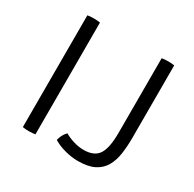

<svg xmlns="http://www.w3.org/2000/svg" viewBox="-153 -846 1024 1016"><g transform="rotate(30 359.0 -338.0)"><path d="M102.5 -683Q110 -684.5 120 -685.2Q130 -686 140 -686Q151 -686 161 -685.2Q171 -684.5 179.5 -683V0Q171 1.5 161 2.2Q151 3 140 3Q130 3 120 2.2Q110 1.5 102.5 0ZM323.5 -89.5Q346.5 -75.5 378.2 -65.8Q410 -56 440 -56Q505 -56 530.8 -95.2Q556.5 -134.5 556.5 -226V-683Q564.5 -684.5 574.8 -685.2Q585 -686 595.5 -686Q605.5 -686 615.5 -685.2Q625.5 -684.5 633 -683V-241Q633 -188.5 626.5 -143Q620 -97.5 600.5 -63Q581 -28.5 543.2 -9.2Q505.5 10 443.5 10Q405.5 10 364.2 -1Q323 -12 292 -31Q296 -48.5 303.8 -63Q311.5 -77.5 323.5 -89.5Z"/></g></svg>

Font: Signika
Style: Regular
Weight: 300
Designer: Anna Giedry
Foundry: Anna Giedry
Version: Version 2.000